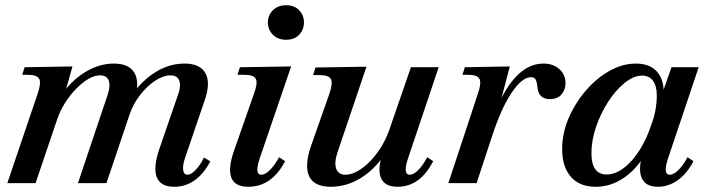

<svg xmlns="http://www.w3.org/2000/svg" viewBox="-20 -700 2706 734"><path d="M646 14Q593 14 579 -23.5Q565 -61 590 -133L661 -339Q673 -373 665 -392.5Q657 -412 632 -412Q604 -412 572.5 -391Q541 -370 514.5 -335.5Q488 -301 475 -261L387 0H278L392 -339Q403 -373 395.5 -392.5Q388 -412 362 -412Q341 -412 317.5 -398Q294 -384 270.5 -360Q247 -336 228 -305.5Q209 -275 198 -242L116 0H8L124 -342Q138 -383 130 -398.5Q122 -414 86 -414H65L74 -443L257 -446L220 -314L212 -332Q251 -391 305 -424Q359 -457 415 -457Q474 -457 494.5 -420.5Q515 -384 494 -320L478 -329Q521 -391 574 -424Q627 -457 685 -457Q745 -457 765.5 -420Q786 -383 762 -315L690 -104Q678 -71 680 -51.5Q682 -32 697 -32Q710 -32 727.5 -50Q745 -68 760 -98L784 -83Q732 14 646 14Z M929 14Q878 14 864.5 -20.5Q851 -55 874 -122L951 -342Q966 -383 958 -398.5Q950 -414 913 -414H888L897 -443L1093 -446L973 -95Q952 -32 979 -32Q994 -32 1012 -50Q1030 -68 1047 -99L1070 -84Q1019 14 929 14ZM1074 -548Q1042 -548 1023 -567.5Q1004 -587 1004 -615Q1004 -641 1023 -660.5Q1042 -680 1074 -680Q1106 -680 1124 -660.5Q1142 -641 1142 -615Q1142 -587 1124 -567.5Q1106 -548 1074 -548Z M1245 14Q1181 14 1162 -26Q1143 -66 1169 -142L1239 -341Q1253 -382 1245 -397.5Q1237 -413 1201 -413H1177L1186 -442L1381 -445L1270 -117Q1257 -77 1265.5 -54.5Q1274 -32 1301 -32Q1322 -32 1346.5 -45.5Q1371 -59 1394.5 -83Q1418 -107 1437 -138Q1456 -169 1468 -203L1551 -443H1657L1540 -95Q1519 -32 1547 -32Q1561 -32 1579.5 -50.5Q1598 -69 1613 -99L1636 -84Q1586 14 1500 14Q1450 14 1436 -20.5Q1422 -55 1445 -122L1456 -118Q1416 -55 1361 -20.5Q1306 14 1245 14Z M1694 0 1807 -342Q1821 -383 1813 -398.5Q1805 -414 1769 -414H1748L1757 -443L1929 -446L1881 -263L1866 -248Q1899 -348 1948.5 -402.5Q1998 -457 2057 -457Q2094 -457 2117.5 -436.5Q2141 -416 2142 -383Q2142 -357 2126.5 -339Q2111 -321 2082 -321Q2061 -321 2048.5 -332.5Q2036 -344 2034 -371Q2032 -389 2027 -397Q2022 -405 2010 -405Q1976 -405 1936 -345.5Q1896 -286 1862 -182L1802 0Z M2258 14Q2195 14 2162 -24.5Q2129 -63 2129 -130Q2129 -190 2153.5 -247.5Q2178 -305 2219 -353Q2260 -401 2310 -429Q2360 -457 2411 -457Q2472 -457 2499 -416.5Q2526 -376 2513 -306H2499L2547 -443H2651L2534 -95Q2513 -32 2541 -32Q2555 -32 2573.5 -50Q2592 -68 2608 -99L2631 -84Q2607 -37 2571.5 -11.5Q2536 14 2495 14Q2445 14 2431.5 -24Q2418 -62 2443 -133L2451 -118Q2416 -55 2365.5 -20.5Q2315 14 2258 14ZM2299 -33Q2332 -33 2365 -58Q2398 -83 2426 -127.5Q2454 -172 2473 -232Q2483 -260 2487 -286.5Q2491 -313 2491 -333Q2491 -371 2476.5 -391Q2462 -411 2435 -411Q2403 -411 2368.5 -383.5Q2334 -356 2305 -311Q2276 -266 2258.5 -214.5Q2241 -163 2241 -114Q2241 -33 2299 -33Z"/></svg>

Font: Baskervville SemiBold
Style: Italic
Weight: 600
Italic angle: -18°
Version: Version 1.100